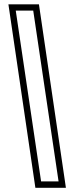

<svg xmlns="http://www.w3.org/2000/svg" viewBox="-20 -770 352 890"><path d="M285.5 100.5H144L19 -750H160.5ZM251.5 71 134 -721H53L170.5 71Z"/></svg>

Font: Tourney Thin Light
Style: Regular
Weight: 300
Version: Version 1.015